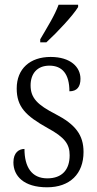

<svg xmlns="http://www.w3.org/2000/svg" viewBox="-20 -786 413 816"><path d="M151 -619V-606H177C223 -648 291 -721 312 -756V-766H229C213 -721 180 -669 151 -619ZM180 10C277 10 335 -47 335 -140C335 -212 301 -257 216 -301C140 -340 110 -369 110 -423C110 -472 137 -507 190 -507C245 -507 275 -471 275 -398C307 -398 322 -417 322 -451C322 -501 280 -544 195 -544C108 -544 51 -494 51 -410C51 -332 89 -294 182 -242C256 -202 276 -173 276 -126C276 -65 244 -28 181 -28C114 -28 84 -77 84 -153C61 -153 37 -138 37 -96C37 -38 81 10 180 10Z"/></svg>

Font: Noto Serif Armenian Condensed Light
Style: Regular
Weight: 300
Width: 3
Designer: Monotype Design Team
Foundry: Monotype Imaging Inc.
Version: Version 2.008